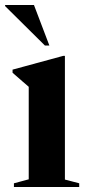

<svg xmlns="http://www.w3.org/2000/svg" viewBox="-30 -752 356 772"><path d="M231 -527.5V-30L288.5 -15V0H26V-15L85.5 -31V-403Q77 -410.5 60.2 -424.8Q43.5 -439 20.5 -459.5V-472L224.5 -527.5ZM168.5 -569H150.5L-9.5 -727.5V-732H106.5Z"/></svg>

Font: Newsreader 72pt SemiBold
Style: Regular
Weight: 600
Designer: Hugues Gentile
Foundry: Production Type
Version: Version 1.003; ttfautohint (v1.8.3)